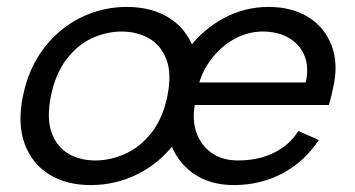

<svg xmlns="http://www.w3.org/2000/svg" viewBox="-20 -527 1023 554"><path d="M242 7Q171 7 121.5 -24Q72 -55 51 -112.5Q30 -170 46 -249Q62 -329 106 -387Q150 -445 212.5 -476Q275 -507 346 -507Q417 -507 467 -476Q517 -445 538.5 -387.5Q560 -330 544 -251Q528 -171 483.5 -113Q439 -55 376 -24Q313 7 242 7ZM255 -64Q299 -64 342 -83.5Q385 -103 417.5 -144.5Q450 -186 463 -250Q476 -315 460 -356Q444 -397 409.5 -416.5Q375 -436 331 -436Q287 -436 245 -416.5Q203 -397 171.5 -355.5Q140 -314 127 -250Q114 -185 129 -144Q144 -103 177.5 -83.5Q211 -64 255 -64ZM655 7Q585 7 537 -27Q489 -61 470 -120Q451 -179 466 -255Q480 -328 522.5 -385Q565 -442 625.5 -474.5Q686 -507 755 -507Q823 -507 870.5 -477Q918 -447 937.5 -394Q957 -341 941 -273Q939 -262 936 -250Q933 -238 929 -224H542Q534 -177 548 -141Q562 -105 592.5 -84.5Q623 -64 667 -64Q725 -64 770 -86Q815 -108 841 -149L900 -123Q858 -60 794.5 -26.5Q731 7 655 7ZM862 -289Q872 -332 859 -365Q846 -398 814.5 -417Q783 -436 738 -436Q698 -436 661 -417Q624 -398 596 -364.5Q568 -331 555 -289Z"/></svg>

Font: Albert Sans
Style: Italic
Weight: 400
Italic angle: -11.25°
Designer: Andreas Rasmussen
Foundry: a.Foundry
Version: Version 1.025